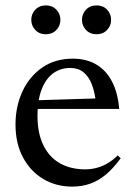

<svg xmlns="http://www.w3.org/2000/svg" viewBox="-20 -682 498 712"><path d="M250.5 -464.5Q300 -464.5 336.8 -443Q373.5 -421.5 395.2 -380Q417 -338.5 422 -278H107.5L108.5 -310L371.5 -318L336 -297.5Q332 -339.5 320.5 -369Q309 -398.5 289.5 -414.2Q270 -430 240.5 -430Q203.5 -430 176.2 -409.5Q149 -389 134 -349.2Q119 -309.5 119 -253Q119 -188 140.8 -143.5Q162.5 -99 202.2 -76.5Q242 -54 296.5 -54Q318.5 -54 339.5 -59.8Q360.5 -65.5 380.2 -77.2Q400 -89 416.5 -106L427.5 -95Q400.5 -58 372.8 -34.8Q345 -11.5 314.2 -0.8Q283.5 10 248 10Q187.5 10 140 -18.5Q92.5 -47 65 -98.8Q37.5 -150.5 37.5 -220.5Q37.5 -287 63 -342.5Q88.5 -398 136.2 -431.2Q184 -464.5 250.5 -464.5ZM150 -555Q126 -555 111 -570.8Q96 -586.5 96 -608.5Q96 -630.5 111 -646.2Q126 -662 150 -662Q174 -662 189 -646.2Q204 -630.5 204 -608.5Q204 -586.5 189 -570.8Q174 -555 150 -555ZM338 -555Q314 -555 299 -570.8Q284 -586.5 284 -608.5Q284 -630.5 299 -646.2Q314 -662 338 -662Q362 -662 377 -646.2Q392 -630.5 392 -608.5Q392 -586.5 377 -570.8Q362 -555 338 -555Z"/></svg>

Font: Newsreader 36pt
Style: Regular
Weight: 400
Designer: Hugues Gentile
Foundry: Production Type
Version: Version 1.003